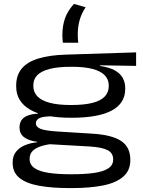

<svg xmlns="http://www.w3.org/2000/svg" viewBox="-20 -767 727 979"><path d="M343.5 -166.5Q204 -166.5 133.2 -208Q62.5 -249.5 62.5 -326V-331Q62.5 -383 90.5 -417Q118.5 -451 175.2 -468.5Q232 -486 317 -488.5L674 -500V-431L490.5 -434L491 -430.5Q536 -424 564.2 -408.8Q592.5 -393.5 605.5 -370.2Q618.5 -347 618.5 -318V-313.5Q618.5 -240.5 550 -203.5Q481.5 -166.5 343.5 -166.5ZM338.5 121.5H348Q411.5 121.5 458.5 115Q505.5 108.5 531.2 92Q557 75.5 557 47V45Q557 13.5 529 -1.2Q501 -16 438.5 -20L227 -32L260.5 -35Q224 -31.5 194.8 -23.2Q165.5 -15 148.2 0.8Q131 16.5 131 42.5V43.5Q131 73.5 156.5 90.5Q182 107.5 228.5 114.5Q275 121.5 338.5 121.5ZM332.5 192Q244.5 192 179.5 180.2Q114.5 168.5 79.5 140.5Q44.5 112.5 44.5 63V61.5Q44.5 28.5 61.5 7Q78.5 -14.5 107 -26.5Q135.5 -38.5 170 -41.5L169 -44Q124.5 -50 102 -68Q79.5 -86 79.5 -116.5V-117Q79.5 -138 88.8 -153Q98 -168 118.8 -176.8Q139.5 -185.5 173.5 -187.5V-201.5L289.5 -173L244.5 -174Q198.5 -173.5 180.8 -164.5Q163 -155.5 163 -138.5Q163 -119 188.2 -109.5Q213.5 -100 279.5 -96L450 -85.5Q550 -79.5 597.2 -48.5Q644.5 -17.5 644.5 48V49.5Q644.5 103 607.5 134.5Q570.5 166 503.8 179Q437 192 347 192ZM342 -231.5Q409.5 -231.5 451.8 -242.5Q494 -253.5 514.2 -275Q534.5 -296.5 534.5 -327V-332Q534.5 -361.5 514.5 -382.8Q494.5 -404 453 -415.2Q411.5 -426.5 346.5 -426.5H341.5Q275.5 -426.5 233 -415.5Q190.5 -404.5 170.2 -383.8Q150 -363 150 -333V-327.5Q150 -298 170.2 -276.2Q190.5 -254.5 233 -243Q275.5 -231.5 342 -231.5ZM300.5 -549Q299.5 -557 298.8 -567.2Q298 -577.5 298 -588Q298 -634.5 311.2 -672.8Q324.5 -711 357 -747L416.5 -730Q395.5 -698 386 -664.2Q376.5 -630.5 376.5 -589Q376.5 -578 377.2 -568.5Q378 -559 379 -549Z"/></svg>

Font: Anek Latin Expanded
Style: Regular
Weight: 400
Width: 7
Designer: Yesha Goshar
Foundry: Ek Type
Version: Version 1.003